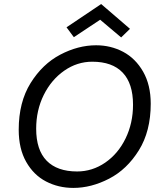

<svg xmlns="http://www.w3.org/2000/svg" viewBox="-20 -920 798 949"><path d="M72.5 0ZM342.5 8.8Q268.8 8.8 207.5 -23.1Q146.2 -55 109.4 -120Q72.5 -185 72.5 -278.8Q72.5 -415 131.2 -509.4Q190 -603.8 278.1 -650Q366.2 -696.2 455 -696.2Q527.5 -696.2 588.8 -663.8Q650 -631.2 687.5 -565.6Q725 -500 725 -407.5Q725 -271.2 666.2 -176.9Q607.5 -82.5 519.4 -36.9Q431.2 8.8 342.5 8.8ZM436.2 -615Q361.2 -615 297.5 -570.6Q233.8 -526.2 196.2 -450.6Q158.8 -375 158.8 -283.8Q158.8 -178.8 210.6 -125.6Q262.5 -72.5 361.2 -72.5Q436.2 -72.5 500 -116.2Q563.8 -160 600.6 -235.6Q637.5 -311.2 637.5 -402.5Q637.5 -507.5 586.2 -561.2Q535 -615 436.2 -615ZM578.8 -735 475 -822.5 345 -736.2 308.8 -785 480 -900 622.5 -777.5Z"/></svg>

Font: Cambay
Style: Italic
Weight: 400
Italic angle: -11°
Designer: Pooja Saxena
Foundry: Pooja Saxena
Version: Version 1.019;PS 001.019;hotconv 1.0.70;makeotf.lib2.5.58329